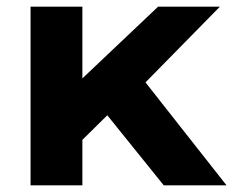

<svg xmlns="http://www.w3.org/2000/svg" viewBox="-20 -558 702 578"><path d="M303 -211 228 -137V0H72V-538H228V-322L456 -538H642L418 -310L662 0H473Z"/></svg>

Font: Montserrat-Bold
Style: Bold
Weight: 700
Version: Version 7.200